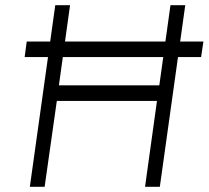

<svg xmlns="http://www.w3.org/2000/svg" viewBox="-20 -720 804 740"><path d="M95 0H152L199 -331H585L539 0H596L694 -700H637L594 -391H207L250 -700H193ZM75 -500H755L764 -560H83Z"/></svg>

Font: Unageo
Style: Light-Italic
Weight: 300
Designer: Richard Sepsi
Foundry: Richard Sepsi
Version: Version 2.000